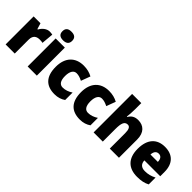

<svg xmlns="http://www.w3.org/2000/svg" viewBox="122 -1723 2680 2680"><g transform="rotate(45 1462.0 -383.0)"><path d="M371 -563C311 -563 258 -516 232 -465H223L196 -553H61V0H241V-274C241 -364 296 -385 350 -385C379 -385 396 -383 409 -379L425 -557C410 -560 389 -563 371 -563Z M587 -776C529 -776 491 -755 491 -691C491 -629 530 -607 587 -607C642 -607 683 -629 683 -691C683 -755 643 -776 587 -776ZM677 -553H496V0H677Z M1033 10C1101 10 1153 -8 1197 -39V-186C1151 -155 1100 -137 1049 -137C994 -137 959 -178 959 -275C959 -369 994 -417 1047 -417C1086 -417 1121 -405 1163 -384L1214 -521C1165 -548 1109 -563 1043 -563C879 -563 776 -460 776 -274C776 -77 872 10 1033 10Z M1533 10C1601 10 1653 -8 1697 -39V-186C1651 -155 1600 -137 1549 -137C1494 -137 1459 -178 1459 -275C1459 -369 1494 -417 1547 -417C1586 -417 1621 -405 1663 -384L1714 -521C1665 -548 1609 -563 1543 -563C1379 -563 1276 -460 1276 -274C1276 -77 1372 10 1533 10Z M1979 -641V-760H1798V0H1979V-247C1979 -358 1996 -415 2059 -415C2098 -415 2117 -378 2117 -304V0H2298V-360C2298 -498 2222 -563 2118 -563C2055 -563 2009 -540 1978 -485H1969C1974 -520 1979 -572 1979 -641Z M2646 -563C2491 -563 2394 -467 2394 -273C2394 -81 2498 10 2663 10C2747 10 2803 -3 2855 -31V-166C2797 -136 2748 -123 2686 -123C2613 -123 2577 -161 2575 -225H2888V-310C2888 -476 2796 -563 2646 -563ZM2652 -434C2697 -434 2722 -400 2723 -343H2577C2581 -408 2611 -434 2652 -434Z"/></g></svg>

Font: Noto Sans Gujarati UI SemiCondensed Black
Style: Regular
Weight: 900
Width: 4
Designer: Jelle Bosma - Monotype Design Team, Universal Thirst
Foundry: Monotype Imaging Inc.
Version: Version 2.106